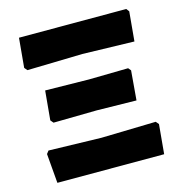

<svg xmlns="http://www.w3.org/2000/svg" viewBox="-98 -735 786 825"><g transform="rotate(-15 295.0 -322.5)"><path d="M58 -501 47 -514 59 -645H536L546 -632L534 -501L304 -507ZM108 -254 97 -267 109 -397 303 -394 478 -397 488 -385 477 -254 301 -257ZM57 0 46 -131 56 -144 290 -138 533 -144 544 -131 532 0Z"/></g></svg>

Font: Alegreya Sans SC ExtraBold
Style: Regular
Weight: 800
Designer: Juan Pablo del Peral
Foundry: Huerta Tipografica
Version: Version 2.007